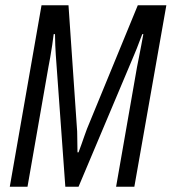

<svg xmlns="http://www.w3.org/2000/svg" viewBox="-20 -706 649 726"><path d="M17 0 137 -686H239L271 -220Q272 -211 272 -196Q272 -181 272.5 -163.5Q273 -146 273 -130H277Q283 -146 288.5 -161.5Q294 -177 299 -191.5Q304 -206 309 -219L501 -686H609L488 0H419L498 -452Q501 -467 505.5 -490Q510 -513 514.5 -536.5Q519 -560 522 -577H518Q513 -565 508 -551Q503 -537 497.5 -523.5Q492 -510 487 -498L277 0H227L191 -498Q190 -512 189 -534.5Q188 -557 188 -577H183Q181 -560 177.5 -536Q174 -512 170 -489.5Q166 -467 163 -452L84 0Z"/></svg>

Font: Archivo ExtraCondensed Light
Style: Italic
Weight: 300
Width: 2
Italic angle: -10°
Designer: Hector Gatti
Foundry: Omnibus-Type
Version: Version 2.001